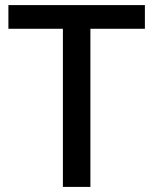

<svg xmlns="http://www.w3.org/2000/svg" viewBox="-20 -734 602 754"><path d="M335 0H227V-621H13V-714H549V-621H335Z"/></svg>

Font: Noto Sans Thai Looped Medium
Style: Regular
Weight: 500
Designer: Sasikarn Vongin, Ben Mitchell
Foundry: The Fontpad Ltd
Version: Version 1.001; ttfautohint (v1.8.4.7-5d5b)